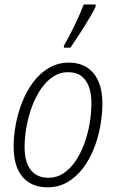

<svg xmlns="http://www.w3.org/2000/svg" viewBox="-20 -816 511 846"><path d="M189.9 9.3Q141.6 9.3 108.2 -11.7Q74.7 -32.7 57.4 -72.5Q40 -112.3 40 -168.5Q40 -216.8 49.6 -268.3Q59.1 -319.8 78.6 -368.2Q98.1 -416.5 127.4 -455.3Q156.7 -494.1 195.8 -517.1Q234.9 -540 282.7 -540Q330.6 -540 363.5 -518.6Q396.5 -497.1 413.8 -457.3Q431.2 -417.5 431.2 -361.3Q431.2 -311 421.6 -258.8Q412.1 -206.5 392.6 -158.4Q373 -110.4 344 -72.8Q314.9 -35.2 276.4 -12.9Q237.8 9.3 189.9 9.3ZM194.3 -32.7Q230 -32.7 259.5 -52.2Q289.1 -71.8 312 -105.2Q335 -138.7 350.8 -181.4Q366.7 -224.1 374.8 -271Q382.8 -317.9 382.8 -363.8Q382.8 -403.8 371.6 -434.1Q360.4 -464.4 337.9 -481.2Q315.4 -498 280.3 -498Q243.7 -498 213.6 -478Q183.6 -458 160.2 -423.6Q136.7 -389.2 120.8 -346.2Q105 -303.2 96.7 -257.1Q88.4 -210.9 88.4 -167.5Q88.4 -103 115 -67.9Q141.6 -32.7 194.3 -32.7ZM261.2 -606 262.2 -615.7Q272.5 -633.3 284.4 -656Q296.4 -678.7 308.6 -703.9Q320.8 -729 331.3 -753.2Q341.8 -777.3 349.1 -796.4H401.9L400.9 -785.6Q393.6 -770 379.9 -746.3Q366.2 -722.7 349.6 -696Q333 -669.4 317.1 -645.8Q301.3 -622.1 290 -606Z"/></svg>

Font: Open Sans SemiCondensed Light
Style: Italic
Weight: 300
Width: 4
Italic angle: -12°
Designer: Monotype Design Team
Foundry: Monotype Imaging Inc.
Version: Version 3.000